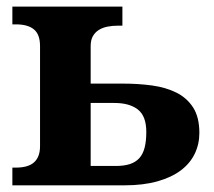

<svg xmlns="http://www.w3.org/2000/svg" viewBox="-20 -556 643 576"><path d="M347.2 -536.1V-479H334Q317.4 -479 302.5 -476.1Q287.6 -473.1 276.4 -466.1Q265.1 -459 258.5 -447.3Q252 -435.5 252 -418V-305.2H348.1Q394.5 -305.2 436 -299.6Q477.5 -293.9 509.3 -278.1Q541 -262.2 559.6 -233.2Q578.1 -204.1 578.1 -157.2Q578.1 -123.5 564.2 -94.7Q550.3 -65.9 522.5 -44.9Q494.6 -23.9 452.4 -12Q410.2 0 353 0H17.1V-53.2H27.8Q64.9 -53.2 82.5 -69.3Q100.1 -85.4 100.1 -117.2V-418Q100.1 -452.6 81.8 -467.8Q63.5 -482.9 27.8 -482.9H17.1V-536.1ZM327.1 -58.1Q352.1 -58.1 369.4 -63.7Q386.7 -69.3 397.7 -81.3Q408.7 -93.3 413.8 -112.8Q418.9 -132.3 418.9 -160.2Q418.9 -207.5 393.8 -227.3Q368.7 -247.1 323.2 -247.1H252V-58.1Z"/></svg>

Font: Droid Serif
Style: Bold
Weight: 700
Designer: Monotype Design team
Foundry: Monotype Imaging Inc.
Version: Version 1.03